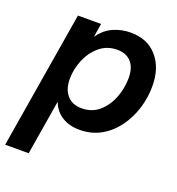

<svg xmlns="http://www.w3.org/2000/svg" viewBox="-154 -634 872 945"><g transform="rotate(20 282.0 -161.0)"><path d="M-22 204.1 97.2 -515.6H218.3L207 -444.8H207.5Q237.8 -488.3 280.8 -507.1Q323.7 -525.9 371.1 -525.9Q459.5 -525.9 510 -467.5Q560.5 -409.2 560.5 -313.5Q560.5 -253.9 542.5 -196Q524.4 -138.2 490.2 -91.6Q456.1 -44.9 407 -17.3Q357.9 10.3 295.4 10.3Q242.7 10.3 204.3 -13.4Q166 -37.1 148.9 -82H148.4L101.1 204.1ZM269.5 -92.8Q323.7 -92.8 361.1 -125.5Q398.4 -158.2 417.7 -208.5Q437 -258.8 437 -311Q437 -366.7 410.6 -395.3Q384.3 -423.8 338.4 -423.8Q284.2 -423.8 245.6 -391.4Q207 -358.9 186.5 -309.6Q166 -260.3 166 -209.5Q166 -154.8 193.4 -123.8Q220.7 -92.8 269.5 -92.8Z"/></g></svg>

Font: Inter Display SemiBold
Style: Italic
Weight: 600
Italic angle: -9.39999°
Designer: Rasmus Andersson
Foundry: rsms
Version: Version 4.000;git-a52131595